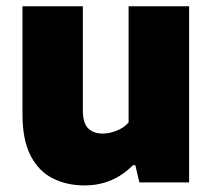

<svg xmlns="http://www.w3.org/2000/svg" viewBox="-20 -568 662 598"><path d="M243.5 9.5Q187.5 9.5 143.8 -12.8Q100 -35 75 -83.8Q50 -132.5 50 -212.5V-548.5H238V-226Q238 -184 254.8 -168Q271.5 -152 299.5 -152Q321 -152 343.5 -161Q366 -170 380.5 -186.5V-548.5H569V0H414L401.5 -53.5H394Q332 9.5 243.5 9.5Z"/></svg>

Font: Encode Sans XBd
Style: Regular
Weight: 800
Designer: Multiple Designers
Foundry: Impallari Type
Version: Version 3.002; ttfautohint (v1.8.3) -l 8 -r 50 -G 200 -x 14 